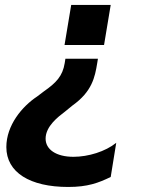

<svg xmlns="http://www.w3.org/2000/svg" viewBox="-20 -558 602 778"><path d="M428.6 -538H268.5L241.5 -375.7H401.6ZM376.8 -320H245L242.2 -302.2C233.7 -249.6 207.4 -222.3 158 -187.9L130.3 -166.9C69.6 -126.8 5.7 -50.4 5.7 38C5.7 140.6 101.2 199.6 256.4 199.6C335.2 199.6 378.9 183.2 428.6 159.1L451 20.6C407.3 56.1 337.7 77.4 277.7 77.4C207.4 77.4 164.8 47.6 164.8 3.9C164.8 -46.9 217.3 -85.9 242.2 -104.8L273.4 -130.3C353 -186.8 364.7 -245.4 373.9 -302.2Z"/></svg>

Font: TID UI
Style: Bold Italic
Weight: 700
Italic angle: -9.39999°
Designer: The TID Project Authors
Foundry: Bakken & Bæck
Version: Version 1.001;hotconv 1.0.109;makeotfexe 2.5.65596